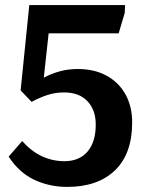

<svg xmlns="http://www.w3.org/2000/svg" viewBox="-20 -720 569 754"><path d="M244 14Q174 14 114.5 -14Q55 -42 14 -105L67 -166Q104 -125 145.5 -106Q187 -87 233 -87Q291 -87 323.5 -124.5Q356 -162 356 -231Q356 -288 323.5 -322.5Q291 -357 232 -357Q197 -357 166.5 -347Q136 -337 104 -320L61 -365L95 -700H471L470 -670L446 -589H171L152 -415Q182 -431 215 -440Q248 -449 286 -449Q351 -449 399 -422.5Q447 -396 473 -349Q499 -302 499 -239Q499 -116 431.5 -51Q364 14 244 14Z"/></svg>

Font: Literata SemiBold
Style: Regular
Weight: 600
Designer: Latin by Veronika Burian and Jose Scaglione. Greek by Irene Vlachou. Cyrillic by Vera Evstafieva.
Foundry: TypeTogether
Version: Version 3.103; ttfautohint (v1.8.4.7-5d5b);gftools[0.9.29]